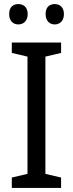

<svg xmlns="http://www.w3.org/2000/svg" viewBox="-20 -923 358 943"><path d="M25 -854C25 -820 45 -803 70 -803C95 -803 116 -820 116 -854C116 -888 95 -903 70 -903C45 -903 25 -889 25 -854ZM204 -854C204 -820 224 -803 249 -803C273 -803 294 -820 294 -854C294 -888 273 -903 249 -903C224 -903 204 -889 204 -854ZM280 0V-51L203 -69V-645L280 -663V-714H38V-663L115 -645V-69L38 -51V0Z"/></svg>

Font: Noto Sans Devanagari UI SemiCondensed
Style: Regular
Weight: 400
Width: 4
Designer: Jelle Bosma - Monotype Design Team
Foundry: Monotype Imaging Inc.
Version: Version 2.004